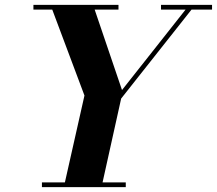

<svg xmlns="http://www.w3.org/2000/svg" viewBox="-20 -770 892 790"><path d="M152.5 -19.5V0H497.5V-19.5H402L478.5 -364.5L768 -730.5H852.5V-750H642.5V-730.5H743.5L482 -399.5L369.5 -730.5H467.5V-750H117.5V-730.5H195L327.5 -377L247 -19.5Z"/></svg>

Font: Bodoni* 11pt
Style: Bold Italic
Weight: 700
Italic angle: -13°
Version: Version 2.3